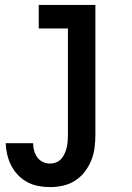

<svg xmlns="http://www.w3.org/2000/svg" viewBox="-20 -540 540 783"><path d="M184 223Q160 223 136.5 218.5Q113 214 92 203Q71 192 54 174.5Q37 157 26 135.5Q15 114 9.5 90.5Q4 67 3 44H115Q115 59 119 74Q123 89 132 101.5Q141 114 155 120.5Q169 127 184 127Q197 127 209.5 122Q222 117 230.5 107Q239 97 244 85.5Q249 74 252 61.5Q255 49 256 36Q257 23 257 10V-424H138V-520H369V10Q369 37 365.5 63.5Q362 90 352 114.5Q342 139 325.5 160.5Q309 182 286.5 196.5Q264 211 237.5 217Q211 223 184 223Z"/></svg>

Font: Iosevka Curly
Style: Bold
Weight: 700
Monospace: yes
Designer: Belleve Invis
Foundry: Belleve Invis
Version: Version 22.1.2; ttfautohint (v1.8.4)